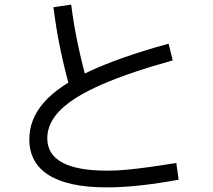

<svg xmlns="http://www.w3.org/2000/svg" viewBox="-20 -810 920 830"><path d="M106.7 -207.8Q106.7 -294.4 168.9 -366.1Q231.1 -437.8 364.4 -500.6Q497.8 -563.3 708.9 -621.1L726.7 -548.9Q538.9 -496.7 418.3 -443.9Q297.8 -391.1 241.1 -334.4Q184.4 -277.8 184.4 -212.2Q184.4 -72.2 444.4 -72.2Q486.7 -72.2 531.7 -76.7Q576.7 -81.1 628.9 -88.3Q681.1 -95.6 742.2 -105.6L752.2 -33.3Q670 -17.8 590.6 -8.9Q511.1 0 441.1 0Q275.6 0 191.1 -52.8Q106.7 -105.6 106.7 -207.8ZM283.3 -423.3Q257.8 -515.6 240 -601.7Q222.2 -687.8 211.1 -778.9L287.8 -790Q298.9 -701.1 317.2 -615.6Q335.6 -530 360 -442.2Z"/></svg>

Font: Paperlogy 4 Regular
Style: Regular
Weight: 400
Designer: redesigned by Lee Juim, glyphs from Gmarket Sans & Montserrat
Foundry: PT&
Version: Version 1.001